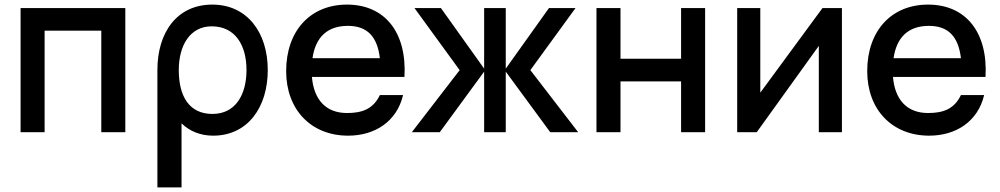

<svg xmlns="http://www.w3.org/2000/svg" viewBox="-20 -575 4348 835"><path d="M69.5 0H174V-441.5H420.5V0H525V-540H69.5Z M907 15C1057.5 15 1144.5 -108.5 1144.5 -270.5C1144.5 -433.5 1055 -555 903.5 -555C747.5 -555 664.5 -431.5 664.5 -270.5V240H769.5V-38.5C804 -5 850.5 15 907 15ZM757.5 -270.5C757.5 -376.5 806 -460.5 900.5 -460.5C1004.5 -460.5 1052 -376.5 1052 -270.5C1052 -163.5 1004.5 -79.5 904 -79.5C801 -79.5 757.5 -158.5 757.5 -270.5Z M1494 15C1610 15 1705.5 -46 1733 -161.5H1632C1602.5 -100 1554 -83.5 1489 -83.5C1398 -83.5 1345 -140.5 1336.5 -240.5H1739C1750 -434 1654 -555 1489 -555C1331 -555 1224.5 -442.5 1224.5 -265.5C1224.5 -98.5 1332.5 15 1494 15ZM1339 -322C1352.5 -413.5 1403.5 -462.5 1493 -462.5C1576 -462.5 1621 -417 1632 -322Z M1771 0H1892.5L2085.5 -263.5V0H2179.5V-263.5L2373 0H2494.5L2286.5 -270L2483 -540H2367.5L2179.5 -276.5V-540H2085.5V-276.5L1897.5 -540H1782.5L1979 -270Z M2574 0H2678.5V-221H2942V0H3046.5V-540H2942V-319.5H2678.5V-540H2574Z M3641.5 -540H3557L3286.5 -172V-540H3186V0H3271L3541 -375.5V0H3641.5Z M4021 15C4137 15 4232.5 -46 4260 -161.5H4159C4129.5 -100 4081 -83.5 4016 -83.5C3925 -83.5 3872 -140.5 3863.5 -240.5H4266C4277 -434 4181 -555 4016 -555C3858 -555 3751.5 -442.5 3751.5 -265.5C3751.5 -98.5 3859.5 15 4021 15ZM3866 -322C3879.5 -413.5 3930.5 -462.5 4020 -462.5C4103 -462.5 4148 -417 4159 -322Z"/></svg>

Font: Eudonet SemiBold
Style: Regular
Weight: 600
Designer: Mikhail Sharanda
Foundry: Mikhail Sharanda
Version: Version 4.503;Glyphs 3.1.2 (3151)